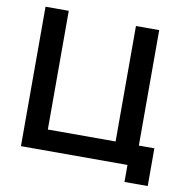

<svg xmlns="http://www.w3.org/2000/svg" viewBox="-90 -837 992 1017"><g transform="rotate(10 406.0 -329.0)"><path d="M771 -111.5V91.5H646V0H73V-750H198V-111.5H562.5V-732.5H687.5V-111.5Z"/></g></svg>

Font: Russisch Sans
Style: Bold
Weight: 700
Designer: Michael Sharanda (font) & Cristiano Sobral (main changes)
Foundry: Michael Sharanda
Version: Version 2.00;September 8, 2020;FontCreator 13.0.0.2681 64-bi